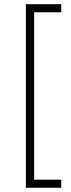

<svg xmlns="http://www.w3.org/2000/svg" viewBox="-20 -762 334 906"><path d="M102.1 -742.2H269V-704.1H141.1V85.9H269V124H102.1Z"/></svg>

Font: Montserrat-Arabic ExtraLight
Style: Regular
Weight: 275
Designer: Mohamed Gaber
Foundry: Kief Type Foundry
Version: Version 5.008;PS 005.008;hotconv 1.0.88;makeotf.lib2.5.64775